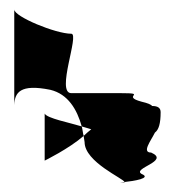

<svg xmlns="http://www.w3.org/2000/svg" viewBox="-20 -588 386 404"><path d="M10 -367C11 -393 22 -412 86 -399C123 -390 142 -358 152 -322C159 -320 165 -318 172 -316C166 -311 161 -307 156 -302C157 -298 157 -293 158 -289C158 -247 241 -212 242 -205C261 -207 300 -213 278 -222C257 -234 339 -249 298 -267C278 -267 297 -291 306 -309C314 -315 318 -328 318 -352C318 -361 312 -365 300 -365C298 -368 291 -371 278 -374C233 -386 293 -392 234 -392H130C97 -392 148 -517 130 -517C97 -517 10 -553 10 -568ZM74 -250C74 -250 125 -275 156 -302C154 -309 154 -315 152 -322C126 -330 79 -339 74 -349ZM242 -205C235 -204 229 -204 234 -204H242Z"/></svg>

Font: bitstorm
Style: maxcn
Weight: 400
Version: Version 0.2